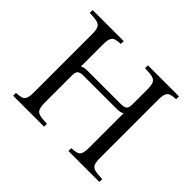

<svg xmlns="http://www.w3.org/2000/svg" viewBox="-146 -879 1093 1093"><g transform="rotate(45 400.5 -332.5)"><path d="M66 0V-23Q93 -24 108.5 -29Q124 -34 130 -50Q136 -66 136 -100V-565Q136 -600 128.5 -615.5Q121 -631 101 -636Q81 -641 41 -642V-665H291V-642Q264 -641 249 -636Q234 -631 227.5 -615.5Q221 -600 221 -565V-390Q229 -396 240.5 -398Q252 -400 268 -400H532Q559 -400 570 -409Q581 -418 581 -445V-565Q581 -600 573.5 -615.5Q566 -631 546 -636Q526 -641 486 -642V-665H736V-642Q709 -641 694 -636Q679 -631 672.5 -615.5Q666 -600 666 -565V-100Q666 -66 673 -50Q680 -34 700.5 -29Q721 -24 760 -23V0H511V-23Q538 -24 553.5 -29Q569 -34 575 -50Q581 -66 581 -100V-375Q573 -368 561 -366Q549 -364 534 -364H270Q243 -364 232 -355Q221 -346 221 -320V-100Q221 -66 228.5 -50Q236 -34 256 -29Q276 -24 315 -23V0Z"/></g></svg>

Font: Bona Nova
Style: Regular
Weight: 400
Designer: Mateusz Machalski
Foundry: Capitalics
Version: Version 4.001; ttfautohint (v1.8.3)